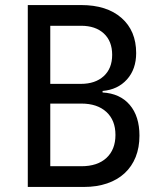

<svg xmlns="http://www.w3.org/2000/svg" viewBox="-20 -740 640 760"><path d="M301 -720Q403 -720 461 -669Q519 -618 519 -530Q519 -466 482.5 -425.5Q446 -385 386 -380V-374Q455 -370 493.5 -325Q532 -280 532 -203Q532 -156 517 -118.5Q502 -81 473.5 -54.5Q445 -28 404 -14Q363 0 312 0H90V-720ZM179 -82H302Q366 -82 401.5 -115Q437 -148 437 -206Q437 -264 401 -297Q365 -330 302 -330H179ZM179 -638V-408H300Q357 -408 390.5 -438.5Q424 -469 424 -523Q424 -577 391 -607.5Q358 -638 301 -638Z"/></svg>

Font: JetBrainsMono NF
Style: Regular
Weight: 400
Monospace: yes
Designer: Philipp Nurullin, Konstantin Bulenkov
Foundry: JetBrains
Version: Version 1.0.2; ttfautohint (v1.8.3)